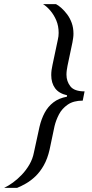

<svg xmlns="http://www.w3.org/2000/svg" viewBox="-89 -763 447 933"><path d="M-69 150Q-48 140 -26 124Q-4 108 17 86Q38 64 54 36.5Q70 9 76 -23L103 -147Q112 -185 128 -215Q144 -245 170.5 -265.5Q197 -286 236 -293L237 -300Q197 -309 178.5 -334.5Q160 -360 160 -398Q160 -410 161.5 -422Q163 -434 166 -447L192 -570Q194 -578 195 -586.5Q196 -595 196 -603Q196 -637 184.5 -664Q173 -691 155.5 -711.5Q138 -732 120 -743H183Q195 -737 209.5 -724Q224 -711 237.5 -693Q251 -675 259.5 -651.5Q268 -628 268 -599Q268 -589 266.5 -578.5Q265 -568 263 -557L239 -443Q237 -433 235.5 -422Q234 -411 234 -400Q234 -368 253 -343.5Q272 -319 322 -319L313 -274Q268 -274 240 -254.5Q212 -235 197.5 -207Q183 -179 176 -150L152 -36Q142 8 124 40Q106 72 83.5 93.5Q61 115 37.5 128.5Q14 142 -6 150Z"/></svg>

Font: Saira SemiExpanded
Style: Italic
Weight: 400
Width: 6
Italic angle: -12°
Designer: Hector Gatti with collaboration of the Omnibus-Type team
Foundry: Omnibus-Type
Version: Version 1.101